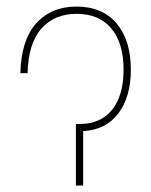

<svg xmlns="http://www.w3.org/2000/svg" viewBox="-20 -574 467 594"><path d="M43 -347.7Q45.4 -449.7 92 -501.7Q138.7 -553.7 216.8 -553.7Q296.4 -553.7 340.6 -501.7Q384.8 -449.7 384.8 -358.4Q384.8 -273.9 345.9 -222.9Q307.1 -171.9 237.3 -168.5V0H214.8V-190.4H227.1Q293 -190.9 327.6 -235.4Q362.3 -279.8 362.3 -358.4Q362.3 -440.4 324.5 -485.8Q286.6 -531.2 216.8 -531.2Q148.4 -531.2 107.9 -485.4Q67.4 -439.5 65.4 -347.7Z"/></svg>

Font: Inter Display Thin
Style: Regular
Weight: 100
Designer: Rasmus Andersson
Foundry: rsms
Version: Version 4.000;git-a52131595